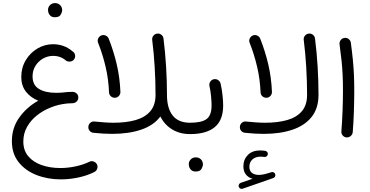

<svg xmlns="http://www.w3.org/2000/svg" viewBox="-20 -850 2383 1238"><path d="M56.6 60.5Q56.6 -25.9 104.7 -92.8Q152.8 -159.7 226.6 -200.7Q177.2 -220.7 147.2 -259Q117.2 -297.4 117.2 -353.5Q117.2 -413.6 145.8 -461.4Q174.3 -509.3 221.2 -537.1Q268.1 -564.9 322.3 -564.9Q394 -564.9 448.2 -518.6Q460.9 -510.7 463.9 -495.6Q466.8 -480.5 458 -467.8Q450.2 -456.5 435.8 -453.6Q421.4 -450.7 407.2 -458Q371.6 -489.7 322.8 -489.7Q288.1 -489.7 257.8 -472.7Q227.5 -455.6 208.7 -425.5Q189.9 -395.5 189.9 -357.4Q189.9 -301.3 231.4 -276.4Q272.9 -251.5 341.8 -251.5Q351.6 -251.5 362.3 -252Q373 -252.4 384.8 -253.4Q415.5 -257.8 446.3 -257.8H446.8H448.2H449.2Q449.2 -257.8 449.2 -257.8Q458.5 -257.8 466.3 -252.9Q484.4 -243.2 484.9 -223.1V-221.7Q484.9 -221.7 484.9 -221.2V-220.7Q484.9 -220.7 484.9 -220.2Q484.4 -206.5 475.6 -196.8Q475.6 -196.8 475.1 -196.8Q474.6 -195.8 474.1 -195.3Q466.8 -188 456.5 -185.5Q456.5 -185.5 456.5 -185.5Q455.6 -185.1 454.1 -185.1Q454.1 -185.1 454.1 -185.1Q452.1 -184.6 449.7 -184.6Q441.9 -184.1 433.1 -183.8Q424.3 -183.6 411.6 -182.6Q409.7 -182.6 408.2 -182.1Q356.4 -176.8 306.9 -157Q257.3 -137.2 217.5 -105.5Q177.7 -73.7 154.1 -31.2Q130.4 11.2 130.4 62.5Q130.4 120.1 162.6 158Q194.8 195.8 249 214.6Q303.2 233.4 368.7 233.4Q418 233.4 468 222.7Q518.1 211.9 555.2 193.4Q568.4 186.5 583.3 191.4Q598.1 196.3 605 209.5Q611.8 222.7 606.9 237.3Q602.1 252 588.9 258.8Q543.9 281.7 486.3 294.2Q428.7 306.6 372.1 306.6Q287.6 306.6 215.6 278.6Q143.6 250.5 100.1 195.6Q56.6 140.6 56.6 60.5ZM289.6 -786.6Q289.6 -803.2 302 -816.7Q314.5 -830.1 335 -830.1Q349.1 -830.1 358.6 -824.2Q368.2 -818.4 373.5 -810.1Q380.9 -798.8 380.9 -786.1Q380.9 -772 371.3 -755.4Q361.8 -738.8 334.5 -738.8Q316.4 -738.8 306.6 -747.1Q296.9 -755.4 293 -766.1Q289.6 -778.3 289.6 -786.6Z M961.4 -592.3Q959.5 -607.9 969 -619.6Q978.5 -631.3 993.2 -633.3Q1007.8 -635.3 1020 -626.2Q1032.2 -617.2 1034.2 -601.6Q1045.4 -513.2 1051 -420.2Q1056.6 -327.1 1056.6 -238.3Q1056.6 -152.3 1093.3 -105.5Q1129.9 -58.6 1205.6 -58.6H1206.1Q1221.7 -58.6 1231.9 -48.1Q1242.2 -37.6 1242.2 -22Q1242.2 -6.8 1231.9 3.9Q1221.7 14.6 1206.1 14.6H1205.6Q1140.1 14.6 1090.8 -15.1Q1041.5 -44.9 1013.7 -98.6Q971.2 -41.5 890.9 -14.2Q810.5 13.2 704.1 13.2Q675.3 13.2 645.8 11.5Q616.2 9.8 583 6.3Q567.4 4.9 557.9 -6.6Q548.3 -18.1 549.8 -33.2Q550.8 -48.3 562.5 -58.3Q574.2 -68.4 589.4 -66.4Q624 -63 654.3 -60.8Q684.6 -58.6 712.9 -58.6Q793.9 -58.6 854.7 -75.9Q915.5 -93.3 949.2 -132.8Q982.9 -172.4 982.9 -238.3Q982.9 -324.2 977.5 -416.3Q972.2 -508.3 961.4 -592.3ZM612.3 -574.7Q606.9 -588.9 613.5 -602.5Q620.1 -616.2 633.8 -621.6Q647.9 -627 661.9 -620.6Q675.8 -614.3 681.2 -600.1Q712.9 -519.5 732.7 -435.3Q752.4 -351.1 756.3 -259.3Q757.3 -244.1 747.6 -232.4Q737.8 -220.7 722.2 -219.7Q707 -218.8 695.6 -228.5Q684.1 -238.3 683.1 -253.4Q679.7 -338.9 660.9 -419.4Q642.1 -500 612.3 -574.7Z M1169.4 -22Q1169.4 -37.6 1180.2 -48.1Q1190.9 -58.6 1206.1 -58.6Q1278.8 -58.6 1311.5 -82Q1344.2 -105.5 1344.2 -169.9Q1344.2 -191.4 1341.1 -228Q1337.9 -264.6 1330.1 -297.4Q1328.1 -312.5 1336.9 -325Q1345.7 -337.4 1360.8 -339.4Q1375.5 -341.8 1387.7 -332.8Q1399.9 -323.7 1402.8 -309.1Q1411.1 -272.5 1415 -233.9Q1418.9 -195.3 1418.9 -169.4Q1418.9 -75.7 1365 -30.5Q1311 14.6 1206.1 14.6Q1190.9 14.6 1180.2 3.9Q1169.4 -6.8 1169.4 -22ZM1197.3 208Q1197.3 191.4 1209.7 178Q1222.2 164.6 1242.7 164.6Q1256.8 164.6 1266.4 170.4Q1275.9 176.3 1281.2 184.6Q1288.6 195.8 1288.6 208.5Q1288.6 222.7 1279.1 239.3Q1269.5 255.9 1242.2 255.9Q1224.1 255.9 1214.4 247.6Q1204.6 239.3 1200.7 228.5Q1197.3 216.3 1197.3 208Z M1519.5 354.5Q1517.1 347.7 1520.5 339.8Q1523.9 332 1531.7 329.1L1608.4 302.7Q1581.5 295.4 1565.4 274.9Q1549.3 254.4 1549.3 223.1Q1549.3 178.2 1578.4 149.2Q1607.4 120.1 1655.3 120.1Q1674.3 120.1 1689.9 122.6Q1697.8 124 1702.9 130.1Q1708 136.2 1707 143.6Q1706.5 151.4 1700 157.2Q1693.4 163.1 1685.1 162.1Q1680.7 161.1 1672.9 160.6Q1665 160.2 1659.7 160.2Q1627 160.2 1607.4 178.2Q1587.9 196.3 1587.9 225.1Q1587.9 251.5 1604.5 264.6Q1621.1 277.8 1649.4 277.8Q1664.1 277.8 1682.9 273.7Q1701.7 269.5 1730 260.3Q1738.3 257.3 1745.6 261.7Q1752.9 266.1 1754.9 274.4Q1756.8 282.2 1753.2 288.8Q1749.5 295.4 1742.7 297.9L1544.9 366.7Q1537.1 369.6 1529.8 366Q1522.5 362.3 1519.5 354.5ZM1526.9 -33.2Q1527.8 -48.3 1539.6 -58.3Q1551.3 -68.4 1566.4 -66.4Q1601.1 -63 1631.3 -60.8Q1661.6 -58.6 1689.9 -58.6Q1771 -58.6 1831.8 -75.9Q1892.6 -93.3 1926.3 -132.8Q1960 -172.4 1960 -238.3Q1960 -324.2 1954.6 -416.3Q1949.2 -508.3 1938.5 -592.3Q1936.5 -607.9 1946 -619.6Q1955.6 -631.3 1970.2 -633.3Q1984.9 -635.3 1997.1 -626.2Q2009.3 -617.2 2011.2 -601.6Q2022.5 -513.2 2028.1 -420.2Q2033.7 -327.1 2033.7 -238.3Q2033.7 -151.9 1989.5 -96.2Q1945.3 -40.5 1866 -13.7Q1786.6 13.2 1681.2 13.2Q1652.3 13.2 1622.8 11.5Q1593.3 9.8 1560.1 6.3Q1544.4 4.9 1534.9 -6.6Q1525.4 -18.1 1526.9 -33.2ZM1589.4 -574.7Q1584 -588.9 1590.6 -602.5Q1597.2 -616.2 1610.8 -621.6Q1625 -627 1638.9 -620.6Q1652.8 -614.3 1658.2 -600.1Q1689.9 -519.5 1709.7 -435.3Q1729.5 -351.1 1733.4 -259.3Q1734.4 -244.1 1724.6 -232.4Q1714.8 -220.7 1699.2 -219.7Q1684.1 -218.8 1672.6 -228.5Q1661.1 -238.3 1660.2 -253.4Q1656.7 -338.9 1637.9 -419.4Q1619.1 -500 1589.4 -574.7Z M2169.4 -564.5Q2167.5 -579.6 2176.8 -591.6Q2186 -603.5 2201.2 -605.5Q2215.8 -607.9 2228 -598.4Q2240.2 -588.9 2242.2 -574.2Q2250.5 -512.7 2255.1 -465.3Q2259.8 -418 2262 -370.8Q2264.2 -323.7 2264.2 -262.7Q2264.2 -197.8 2261.7 -127.9Q2259.3 -58.1 2254.4 2.4Q2252.9 17.1 2241.2 27.1Q2229.5 37.1 2214.4 36.1Q2199.2 34.7 2189.5 23.2Q2179.7 11.7 2181.2 -3.4Q2186 -63.5 2188.7 -133.1Q2191.4 -202.6 2191.4 -266.1Q2191.4 -324.2 2189.2 -368.4Q2187 -412.6 2182.4 -458Q2177.7 -503.4 2169.4 -564.5Z"/></svg>

Font: Mikhak Regular
Style: Regular
Weight: 400
Designer: Amin Abedi
Version: Version 3.3